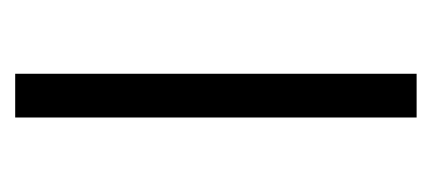

<svg xmlns="http://www.w3.org/2000/svg" viewBox="-182 -400 582 259"><g transform="rotate(90 109.5 -271.0)"><path d="M80 0V-541.5H139V0Z"/></g></svg>

Font: Encode Sans Condensed Thin Light
Style: Regular
Weight: 300
Version: Version 3.002